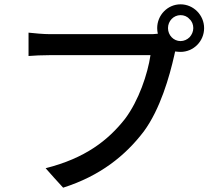

<svg xmlns="http://www.w3.org/2000/svg" viewBox="-20 -840 980 888"><path d="M857 -668C846 -657 831 -650 815 -650C783 -650 757 -677 757 -710C757 -743 783 -770 815 -770C831 -770 846 -764 856 -752C868 -742 874 -726 874 -710C874 -694 867 -679 857 -668ZM446 -585C548 -585 648 -585 676 -585C663 -498 622 -375 558 -290C480 -191 374 -108 191 -62L231 -17L272 28C442 -26 559 -119 645 -232C721 -335 764 -486 786 -584L790 -602C798 -601 807 -600 815 -600C875 -600 924 -649 924 -710C924 -770 875 -820 815 -820C755 -820 707 -770 707 -710C707 -701 708 -693 710 -684C695 -682 681 -682 669 -682C622 -682 274 -682 213 -682C182 -682 138 -686 112 -689V-581C136 -583 174 -585 213 -585C244 -585 345 -585 446 -585Z"/></svg>

Font: GenSekiGothic2 TW M
Style: Regular
Weight: 500
Version: Version 2.100;PS 2.1;hotconv 16.6.51;makeotf.lib2.5.65220 DE